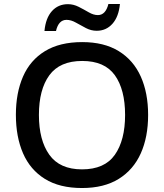

<svg xmlns="http://www.w3.org/2000/svg" viewBox="-20 -937 826 967"><path d="M726 -358Q726 -247 689 -164.5Q652 -82 578 -36Q504 10 393 10Q280 10 206 -36Q132 -82 96 -165Q60 -248 60 -359Q60 -469 96 -551.5Q132 -634 206.5 -679.5Q281 -725 394 -725Q504 -725 578 -679.5Q652 -634 689 -551.5Q726 -469 726 -358ZM176 -358Q176 -231 228.5 -157.5Q281 -84 393 -84Q507 -84 558.5 -157.5Q610 -231 610 -358Q610 -486 558.5 -558Q507 -630 394 -630Q281 -630 228.5 -558Q176 -486 176 -358ZM204 -781Q210 -846 241.5 -881Q273 -916 322 -916Q350 -916 376.5 -902.5Q403 -889 427 -875Q451 -861 473 -861Q512 -861 526 -917H584Q578 -853 546.5 -817.5Q515 -782 467 -782Q439 -782 413 -795.5Q387 -809 362.5 -823Q338 -837 315 -837Q275 -837 262 -781Z"/></svg>

Font: Noto Sans Thaana Medium
Style: Regular
Weight: 500
Designer: David Williams
Foundry: Google Inc.
Version: Version 3.001; ttfautohint (v1.8.4.7-5d5b)